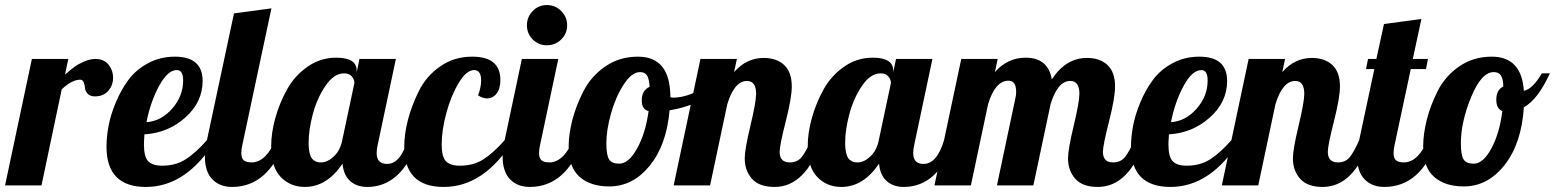

<svg xmlns="http://www.w3.org/2000/svg" viewBox="-58 -733 6147 759"><path d="M68 -500H212L199 -438Q222 -458 236 -468.5Q250 -479 274 -489.5Q298 -500 320 -500Q352 -500 370.5 -478Q389 -456 389 -425Q389 -396 370 -374Q351 -352 317 -352Q298 -352 288.5 -362.5Q279 -373 278 -385Q277 -397 273 -407.5Q269 -418 259 -418Q227 -418 186 -380L106 0H-38Z M511 -162Q511 -113 528 -95.5Q545 -78 583 -78Q637 -78 676.5 -103.5Q716 -129 760 -179H794Q679 6 519 6Q363 6 363 -153Q363 -191 371 -234.5Q379 -278 399.5 -327.5Q420 -377 449.5 -417Q479 -457 527 -483Q575 -509 633 -509Q743 -509 743 -413Q743 -329 674 -268Q605 -207 513 -202Q511 -174 511 -162ZM666 -415Q666 -456 641 -456Q605 -456 571 -393.5Q537 -331 521 -250Q579 -254 622.5 -303.5Q666 -353 666 -415Z M867 -680 1015 -700 900 -160Q896 -143 896 -128Q896 -108 905.5 -99.5Q915 -91 937 -91Q966 -91 991 -116Q1016 -141 1027 -179H1069Q1004 6 859 6Q811 6 781.5 -24Q752 -54 752 -114Q752 -141 760 -179Z M1363 -500H1507L1435 -160Q1431 -143 1431 -128Q1431 -85 1472 -85Q1525 -85 1553 -179H1595Q1530 6 1394 6Q1352 6 1326 -17.5Q1300 -41 1296 -86Q1234 6 1147 6Q1090 6 1052 -33Q1014 -72 1014 -155Q1014 -208 1030.5 -267Q1047 -326 1077 -380Q1107 -434 1158 -469.5Q1209 -505 1271 -505Q1352 -505 1352 -454V-447ZM1302 -443Q1262 -443 1228.5 -393.5Q1195 -344 1178.5 -281.5Q1162 -219 1162 -169Q1162 -142 1167 -124.5Q1172 -107 1181 -100.5Q1190 -94 1196 -92.5Q1202 -91 1212 -91Q1236 -91 1261.5 -114.5Q1287 -138 1295 -179L1343 -405Q1343 -418 1333 -430.5Q1323 -443 1302 -443Z M1832 -356Q1844 -389 1844 -415Q1844 -456 1816 -456Q1786 -456 1755.5 -405.5Q1725 -355 1706.5 -286.5Q1688 -218 1688 -162Q1688 -113 1705 -95.5Q1722 -78 1760 -78Q1814 -78 1853.5 -103.5Q1893 -129 1937 -179H1971Q1856 6 1696 6Q1540 6 1540 -153Q1540 -202 1554.5 -258.5Q1569 -315 1598 -373.5Q1627 -432 1682 -470.5Q1737 -509 1809 -509Q1920 -509 1920 -417Q1920 -382 1905 -363Q1890 -344 1867 -344Q1850 -344 1832 -356Z M2048 -577Q2025 -600 2025 -633Q2025 -666 2048 -689.5Q2071 -713 2104 -713Q2137 -713 2160.5 -689.5Q2184 -666 2184 -633Q2184 -600 2160.5 -577Q2137 -554 2104 -554Q2071 -554 2048 -577ZM2005 -500H2149L2077 -160Q2073 -143 2073 -128Q2073 -108 2082.5 -99.5Q2092 -91 2114 -91Q2143 -91 2168 -116Q2193 -141 2204 -179H2246Q2181 6 2036 6Q1988 6 1958.5 -24Q1929 -54 1929 -114Q1929 -141 1937 -179Z M2464 -509Q2592 -509 2592 -349Q2596 -347 2603 -347Q2671 -347 2757 -407L2766 -380Q2707 -316 2589 -297Q2577 -160 2510.5 -78Q2444 4 2350 4Q2276 4 2233 -34Q2190 -72 2190 -154Q2190 -202 2204.5 -258.5Q2219 -315 2249 -373.5Q2279 -432 2335 -470.5Q2391 -509 2464 -509ZM2390 -86Q2427 -86 2460.5 -146Q2494 -206 2506 -294Q2479 -300 2479 -336Q2479 -376 2510 -390Q2508 -422 2499.5 -435Q2491 -448 2472 -448Q2439 -448 2407 -398Q2375 -348 2357 -283Q2339 -218 2339 -167Q2339 -119 2350 -102.5Q2361 -86 2390 -86Z M2931 -362Q2931 -413 2895 -413Q2845 -413 2817 -321L2749 0H2605L2711 -500H2855L2844 -448Q2893 -504 2961 -504Q3012 -504 3042 -476Q3072 -448 3072 -391Q3072 -347 3048 -252.5Q3024 -158 3024 -133Q3024 -91 3064 -91Q3094 -91 3111 -112Q3128 -133 3148 -179H3190Q3127 6 3004 6Q2943 6 2914.5 -26.5Q2886 -59 2886 -107Q2886 -142 2908.5 -236Q2931 -330 2931 -362Z M3484 -500H3628L3556 -160Q3552 -143 3552 -128Q3552 -85 3593 -85Q3646 -85 3674 -179H3716Q3651 6 3515 6Q3473 6 3447 -17.5Q3421 -41 3417 -86Q3355 6 3268 6Q3211 6 3173 -33Q3135 -72 3135 -155Q3135 -208 3151.5 -267Q3168 -326 3198 -380Q3228 -434 3279 -469.5Q3330 -505 3392 -505Q3473 -505 3473 -454V-447ZM3423 -443Q3383 -443 3349.5 -393.5Q3316 -344 3299.5 -281.5Q3283 -219 3283 -169Q3283 -142 3288 -124.5Q3293 -107 3302 -100.5Q3311 -94 3317 -92.5Q3323 -91 3333 -91Q3357 -91 3382.5 -114.5Q3408 -138 3416 -179L3464 -405Q3464 -418 3454 -430.5Q3444 -443 3423 -443Z M4209 -362Q4209 -413 4173 -413Q4123 -413 4095 -321L4027 0H3883L3956 -345Q3959 -357 3959 -370Q3959 -414 3929 -414Q3876 -414 3848 -321L3780 0H3636L3742 -500H3886L3875 -448Q3925 -505 3997 -505Q4085 -505 4100 -419Q4155 -504 4239 -504Q4290 -504 4320 -476Q4350 -448 4350 -391Q4350 -347 4326 -252.5Q4302 -158 4302 -133Q4302 -91 4342 -91Q4372 -91 4389 -112Q4406 -133 4426 -179H4468Q4405 6 4282 6Q4221 6 4192.5 -26.5Q4164 -59 4164 -107Q4164 -142 4186.5 -236Q4209 -330 4209 -362Z M4561 -162Q4561 -113 4578 -95.5Q4595 -78 4633 -78Q4687 -78 4726.5 -103.5Q4766 -129 4810 -179H4844Q4729 6 4569 6Q4413 6 4413 -153Q4413 -191 4421 -234.5Q4429 -278 4449.5 -327.5Q4470 -377 4499.5 -417Q4529 -457 4577 -483Q4625 -509 4683 -509Q4793 -509 4793 -413Q4793 -329 4724 -268Q4655 -207 4563 -202Q4561 -174 4561 -162ZM4716 -415Q4716 -456 4691 -456Q4655 -456 4621 -393.5Q4587 -331 4571 -250Q4629 -254 4672.5 -303.5Q4716 -353 4716 -415Z M5098 -362Q5098 -413 5062 -413Q5012 -413 4984 -321L4916 0H4772L4878 -500H5022L5011 -448Q5060 -504 5128 -504Q5179 -504 5209 -476Q5239 -448 5239 -391Q5239 -347 5215 -252.5Q5191 -158 5191 -133Q5191 -91 5231 -91Q5261 -91 5278 -112Q5295 -133 5315 -179H5357Q5294 6 5171 6Q5110 6 5081.5 -26.5Q5053 -59 5053 -107Q5053 -142 5075.5 -236Q5098 -330 5098 -362Z M5413 -638 5561 -658 5527 -500H5587L5579 -460H5519L5455 -160Q5451 -143 5451 -128Q5451 -108 5460.5 -99.5Q5470 -91 5492 -91Q5521 -91 5546 -116Q5571 -141 5582 -179H5624Q5559 6 5414 6Q5366 6 5336.5 -24Q5307 -54 5307 -114Q5307 -141 5315 -179L5375 -460H5342L5350 -500H5383Z M5839 -509Q5957 -509 5966 -374Q6001 -381 6037 -443H6069Q6021 -339 5966 -309Q5957 -167 5890.5 -81.5Q5824 4 5728 4Q5654 4 5611 -34Q5568 -72 5568 -154Q5568 -202 5582 -258.5Q5596 -315 5625.5 -373.5Q5655 -432 5710.5 -470.5Q5766 -509 5839 -509ZM5768 -86Q5805 -86 5837.5 -146Q5870 -206 5881 -294Q5857 -303 5857 -339Q5857 -378 5885 -391Q5884 -422 5875 -435Q5866 -448 5847 -448Q5798 -448 5757.5 -349Q5717 -250 5717 -167Q5717 -119 5728 -102.5Q5739 -86 5768 -86Z"/></svg>

Font: Lobster 1.4
Style: Regular
Weight: 400
Designer: Pablo Impallari
Foundry: Pablo Impallari. www.impallari.com
Version: Version 1.4